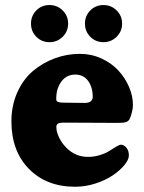

<svg xmlns="http://www.w3.org/2000/svg" viewBox="-20 -710 561 747"><path d="M121.3 -566.9Q100.6 -587.9 100.6 -618.2Q100.6 -648.4 121.3 -669.4Q142.1 -690.4 172.4 -690.4Q202.6 -690.4 223.9 -669.4Q245.1 -648.4 245.1 -618.2Q245.1 -587.9 223.9 -566.9Q202.6 -545.9 172.4 -545.9Q142.1 -545.9 121.3 -566.9ZM331.3 -566.9Q310.5 -587.9 310.5 -618.2Q310.5 -648.4 331.3 -669.4Q352.1 -690.4 382.3 -690.4Q412.6 -690.4 433.8 -669.4Q455.1 -648.4 455.1 -618.2Q455.1 -587.9 433.8 -566.9Q412.6 -545.9 382.3 -545.9Q352.1 -545.9 331.3 -566.9ZM291 -500.5Q335.4 -500.5 374.8 -482.4Q414.1 -464.4 440.4 -435.8Q466.8 -407.2 481.9 -372.1Q497.1 -336.9 497.1 -302.7Q497.1 -286.1 492.2 -269Q487.3 -252 483.4 -245.1Q478.5 -237.8 470 -234.9Q461.4 -231.9 438 -231.9L227.5 -232.9Q211.9 -232.9 205.6 -229Q199.2 -225.1 199.2 -215.8Q199.2 -203.1 203.6 -190.4Q216.8 -152.3 248.3 -126Q279.8 -99.6 323.2 -99.6Q346.7 -99.6 369.6 -106.9Q392.6 -114.3 406.2 -123.3Q419.9 -132.3 432.4 -139.6Q444.8 -147 450.2 -147Q462.4 -147 471.9 -135.3Q481.4 -123.5 481.4 -105.5Q481.4 -88.9 464.1 -67.9Q446.8 -46.9 419.2 -28.1Q391.6 -9.3 352.1 3.7Q312.5 16.6 272.5 16.6Q161.1 16.6 92.8 -52.7Q24.4 -122.1 24.4 -237.8Q24.4 -298.8 46.9 -349.6Q69.3 -400.4 106.9 -432.6Q144.5 -464.8 192.1 -482.7Q239.7 -500.5 291 -500.5ZM310.1 -309.6Q324.7 -309.6 332.8 -315.7Q340.8 -321.8 340.8 -333Q340.8 -370.6 322.8 -395.3Q304.7 -419.9 272.9 -419.9Q224.6 -419.9 204.6 -365.7Q198.7 -347.2 198.7 -324.2Q198.7 -315.9 206.5 -313.2Q214.4 -310.5 231.4 -310.5Z"/></svg>

Font: Cooper* ExtraBold
Style: Regular
Weight: 800
Designer: Owen Earl
Foundry: indestructible type*
Version: Version 0.001